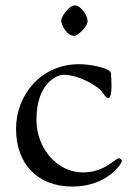

<svg xmlns="http://www.w3.org/2000/svg" viewBox="-20 -665 492 706"><path d="M205 -590C205 -574 225 -533 254 -533C263 -533 302 -564 302 -588C302 -608 278 -645 255 -645C233 -645 205 -603 205 -590ZM39 -192C39 -58 122 21 246 21C375 21 428 -64 428 -73C428 -78 423 -83 417 -83C404 -83 365 -31 285 -31C188 -31 114 -122 114 -224C114 -363 193 -390 213 -390C266 -390 323 -357 346 -337C363 -323 365 -305 379 -305C387 -305 390 -326 390 -349C390 -366 389 -384 388 -396C386 -415 312 -429 271 -429C129 -429 39 -314 39 -192Z"/></svg>

Font: OFL Sorts Mill Goudy
Style: Regular
Weight: 500
Version: Version 003.000